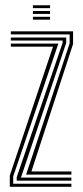

<svg xmlns="http://www.w3.org/2000/svg" viewBox="-20 -721 320 741"><path d="M80.8 -47.2 248.8 -553.8V-588.2H21.8V-600H262V-551.2L101.2 -59.2H255.5V-47.2ZM17.8 0V-43.5L184.5 -540.8H21.8V-552.8H205.2L31 -40.5V-11.8H255.5V0ZM44.5 -23.8V-37.2L221.5 -555.2V-564.5H21.8V-576.2H235.5V-555.5L60.8 -35.5H255.5V-23.8ZM107 -689.5V-700.8H173.2V-689.5ZM107 -645V-656.2H173.2V-645ZM107 -667.2V-678.5H173.2V-667.2Z"/></svg>

Font: Big Shoulders Inline Display Thin
Style: Regular
Weight: 400
Version: Version 2.002